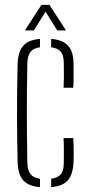

<svg xmlns="http://www.w3.org/2000/svg" viewBox="-20 -765 366 790"><path d="M52.5 -98Q51.5 -141 50.8 -190Q50 -239 50 -291.2Q50 -343.5 50.5 -396.8Q51 -450 52.5 -501Q54 -551.5 75.2 -576.2Q96.5 -601 144.5 -605V-570.5Q117.5 -567 105.5 -551.8Q93.5 -536.5 92.5 -504Q91.5 -457.5 91 -407.5Q90.5 -357.5 90.5 -305.2Q90.5 -253 91 -200Q91.5 -147 92.5 -95Q93.5 -63 106 -48Q118.5 -33 144.5 -29.5V5Q96.5 1 75.2 -23.5Q54 -48 52.5 -98ZM190.5 5V-29.5Q217.5 -33 230 -47.8Q242.5 -62.5 242.5 -95Q242.5 -119 242.8 -143Q243 -167 241.5 -197H281.5Q283 -172.5 283.2 -144.2Q283.5 -116 282.5 -98Q280.5 -48 259.5 -23.5Q238.5 1 190.5 5ZM241.5 -404Q242.5 -423 242.8 -440.2Q243 -457.5 242.8 -473.5Q242.5 -489.5 242.5 -505Q242.5 -537.5 230 -552.2Q217.5 -567 190.5 -570.5V-605Q239 -601 260.8 -576.5Q282.5 -552 282.5 -502Q282.5 -479.5 282.8 -455.8Q283 -432 281.5 -404ZM82.5 -640 150.5 -745H183.5L251.5 -640H215.5L167.5 -717L119.5 -640Z"/></svg>

Font: Big Shoulders Stencil Text Thin
Style: Regular
Weight: 100
Designer: Patric King
Foundry: XO Type Co
Version: Version 2.001